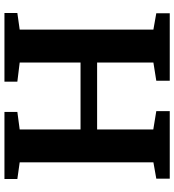

<svg xmlns="http://www.w3.org/2000/svg" viewBox="20 -803 783 863"><g transform="rotate(90 411.5 -371.5)"><path d="M113 -68.5V-669.5L39.5 -682.5V-743H343V-682.5L261 -669.5V-416.5H562V-669L479.5 -682.5V-743H783V-682.5L709.5 -669.5V-68.5L784.5 -58V0H483V-58L562 -68.5V-342H261V-68.5L347 -58V0H38.5V-58Z"/></g></svg>

Font: Merriweather 24pt
Style: Bold
Weight: 700
Designer: Eben Sorkin
Foundry: Eben Sorkin
Version: Version 2.100